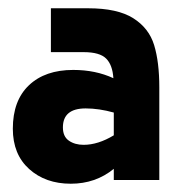

<svg xmlns="http://www.w3.org/2000/svg" viewBox="-20 -719 437 464"><path d="M365 -508V-284H255V-311Q211 -275 151 -275Q90 -275 50.5 -310.5Q11 -346 11 -408Q11 -476 50 -513Q89 -550 157 -550Q211 -550 254 -530Q252 -562 236.5 -577.5Q221 -593 182 -593H103V-699H193Q264 -699 302 -675Q340 -651 352.5 -610Q365 -569 365 -508ZM255 -392V-447Q219 -457 187 -457Q132 -457 132 -411Q132 -389 146.5 -379Q161 -369 182 -369Q217 -369 255 -392Z"/></svg>

Font: Biryani ExtraBold
Style: Regular
Weight: 800
Designer: Dan Reynolds and Mathieu Reguer
Foundry: Dan Reynolds and Mathieu Reguer
Version: Version 1.004; ttfautohint (v1.1) -l 5 -r 5 -G 72 -x 0 -D la